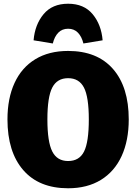

<svg xmlns="http://www.w3.org/2000/svg" viewBox="-20 -989 730 1029"><path d="M670 -349Q670 -236 632 -153Q594 -70 521 -25Q448 20 345 20Q189 20 104.5 -77.5Q20 -175 20 -349Q20 -462 58 -544.5Q96 -627 169 -671.5Q242 -716 345 -716Q501 -716 585.5 -619.5Q670 -523 670 -349ZM234 -349Q234 -229 260 -177.5Q286 -126 345 -126Q405 -126 430.5 -177Q456 -228 456 -349Q456 -469 430 -519.5Q404 -570 345 -570Q286 -570 260 -519.5Q234 -469 234 -349ZM530 -773 427 -756Q418 -793 397.5 -814Q377 -835 345 -835Q313 -835 292.5 -814Q272 -793 263 -756L160 -773Q167 -857 213.5 -913Q260 -969 345 -969Q430 -969 476.5 -913Q523 -857 530 -773Z"/></svg>

Font: FiraGO Heavy
Style: Regular
Weight: 900
Designer: bBox Type
Foundry: bBox Type GmbH
Version: Version 1.001